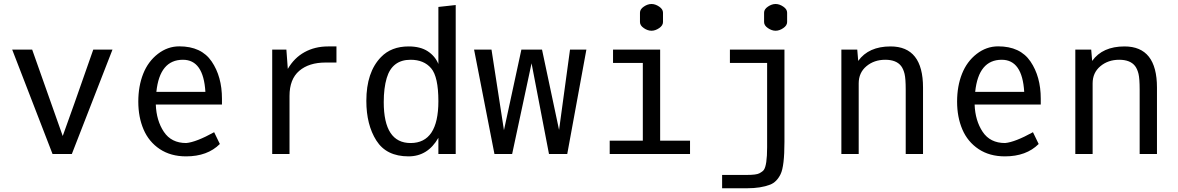

<svg xmlns="http://www.w3.org/2000/svg" viewBox="-20 -790 6041 985"><path d="M301.8 -92.3Q344.2 -208 458.5 -535.6H557.1L348.6 0H249.5L42.5 -535.6H145Z M899.9 -552.2Q1013.2 -552.2 1065.9 -474.6Q1118.7 -397 1118.7 -283.7V-253.9H779.3Q782.2 -171.4 820.6 -113.8Q858.9 -56.2 935.5 -56.2Q986.8 -61 1078.6 -111.8L1107.9 -51.3Q1044.4 12.2 934.6 12.2Q856 12.2 799.8 -25.1Q743.7 -62.5 716.6 -125.7Q689.5 -189 689.5 -268.6Q689.5 -348.1 714.6 -411.4Q739.7 -474.6 789.8 -513.4Q839.8 -552.2 899.9 -552.2ZM1033.7 -318.8Q1023.9 -483.4 918.5 -483.4Q799.3 -483.4 782.2 -318.8Z M1465.3 0H1376.5V-535.6H1449.2L1456.5 -436.5Q1489.3 -493.2 1542.5 -522.5Q1595.7 -551.8 1663.1 -551.8H1706.1V-469.2H1650.4Q1564.9 -469.2 1515.1 -426.5Q1465.3 -383.8 1465.3 -297.9Z M2229 -271Q2229 -396 2191.9 -439.7Q2154.8 -483.4 2086.4 -483.4Q1991.7 -483.4 1963.9 -389.6Q1948.7 -338.4 1948.7 -266.1Q1948.7 -56.2 2086.4 -56.2Q2229 -56.2 2229 -271ZM2229 -461.9V-754.4L2317.9 -764.2V0H2229V-83Q2174.8 12.2 2075.7 12.2Q1962.4 12.2 1910.9 -68.8Q1859.4 -149.9 1859.4 -272.5Q1859.4 -419.9 1934.6 -497.1Q1987.3 -551.8 2076.2 -551.8Q2136.7 -551.8 2174.6 -526.9Q2212.4 -502 2229 -461.9Z M2607.4 0H2516.6L2412.1 -535.6H2501.5L2565.4 -122.1L2654.8 -535.6H2760.7L2848.1 -123.5L2904.3 -535.6H2988.3L2890.1 0H2796.4L2707 -465.3Z M3263.2 -676.8V-725.1Q3263.2 -742.7 3283 -756.1Q3302.7 -769.5 3322.3 -769.5Q3341.8 -769.5 3361.6 -756.1Q3381.3 -742.7 3381.3 -725.1V-676.8Q3381.3 -659.2 3361.6 -645.8Q3341.8 -632.3 3322.3 -632.3Q3302.7 -632.3 3283 -645.8Q3263.2 -659.2 3263.2 -676.8ZM3125 -467.3V-535.6H3366.7V-68.4H3520V0H3107.9V-68.4H3277.8V-467.3Z M3812.5 107.4Q3859.9 107.4 3875.7 99.1Q3891.6 90.8 3898.4 82Q3915.5 58.1 3915.5 -34.7V-467.3H3724.6V-535.6H4004.4V-62Q4004.4 63 3984.6 103.5Q3964.8 144 3931.2 157.2Q3883.3 175.8 3813 175.8H3684.6V107.4ZM3899.9 -676.8V-725.1Q3899.9 -742.7 3919.7 -756.1Q3939.5 -769.5 3959 -769.5Q3978.5 -769.5 3998.3 -756.1Q4018.1 -742.7 4018.1 -725.1V-676.8Q4018.1 -659.2 3998.3 -645.8Q3978.5 -632.3 3959 -632.3Q3939.5 -632.3 3919.7 -645.8Q3899.9 -659.2 3899.9 -676.8Z M4548.8 -551.8Q4715.3 -551.8 4715.3 -340.8V0H4626.5V-330.1Q4626.5 -386.7 4620.6 -411.1Q4614.7 -435.5 4603 -451.2Q4578.1 -483.4 4521.5 -483.4Q4464.4 -483.4 4424.8 -450.2Q4385.3 -417 4385.3 -362.3V0H4296.4V-535.6H4377.9L4382.8 -477.5Q4436 -551.8 4548.8 -551.8Z M5100.6 -552.2Q5213.9 -552.2 5266.6 -474.6Q5319.3 -397 5319.3 -283.7V-253.9H4980Q4982.9 -171.4 5021.2 -113.8Q5059.6 -56.2 5136.2 -56.2Q5187.5 -61 5279.3 -111.8L5308.6 -51.3Q5245.1 12.2 5135.3 12.2Q5056.6 12.2 5000.5 -25.1Q4944.3 -62.5 4917.2 -125.7Q4890.1 -189 4890.1 -268.6Q4890.1 -348.1 4915.3 -411.4Q4940.4 -474.6 4990.5 -513.4Q5040.5 -552.2 5100.6 -552.2ZM5234.4 -318.8Q5224.6 -483.4 5119.1 -483.4Q5000 -483.4 4982.9 -318.8Z M5749 -551.8Q5915.5 -551.8 5915.5 -340.8V0H5826.7V-330.1Q5826.7 -386.7 5820.8 -411.1Q5814.9 -435.5 5803.2 -451.2Q5778.3 -483.4 5721.7 -483.4Q5664.6 -483.4 5625 -450.2Q5585.4 -417 5585.4 -362.3V0H5496.6V-535.6H5578.1L5583 -477.5Q5636.2 -551.8 5749 -551.8Z"/></svg>

Font: Oxygen Mono
Style: Regular
Weight: 400
Designer: Vernon Adams
Foundry: Vernon Adams
Version: Version 0.201; ttfautohint (v0.8) -r 50 -G 200 -x